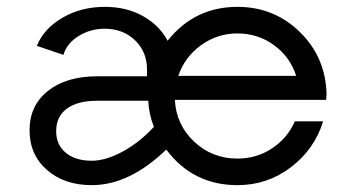

<svg xmlns="http://www.w3.org/2000/svg" viewBox="-20 -530 1022 560"><path d="M932.5 -255 931.2 -238.8H490Q493.8 -166.2 546.2 -116.9Q598.8 -67.5 672.5 -67.5Q728.8 -67.5 773.8 -97.5Q818.8 -127.5 840 -176.2H922.5Q897.5 -95 828.8 -42.5Q760 10 672.5 10Q542.5 10 465 -93.8Q357.5 10 247.5 10Q167.5 10 116.9 -34.4Q66.2 -78.8 66.2 -150Q66.2 -222.5 120 -265Q173.8 -307.5 263.8 -307.5H408.8V-327.5Q408.8 -378.8 373.8 -412.5Q338.8 -446.2 285 -446.2Q243.8 -446.2 209.4 -425Q175 -403.8 165 -370L87.5 -396.2Q107.5 -446.2 161.9 -478.1Q216.2 -510 286.2 -510Q348.8 -510 396.9 -483.1Q445 -456.2 468.8 -411.2Q547.5 -510 672.5 -510Q780 -510 855 -436.2Q930 -362.5 932.5 -255ZM672.5 -432.5Q613.8 -432.5 566.2 -398.1Q518.8 -363.8 500 -308.8H843.8Q826.2 -363.8 779.4 -398.1Q732.5 -432.5 672.5 -432.5ZM247.5 -61.2Q288.8 -61.2 338.1 -88.1Q387.5 -115 428.8 -160Q413.8 -198.8 412.5 -236.2H263.8Q206.2 -236.2 175 -213.1Q143.8 -190 143.8 -147.5Q143.8 -107.5 171.9 -84.4Q200 -61.2 247.5 -61.2Z"/></svg>

Font: Now Alt
Style: Regular
Weight: 400
Designer: Alfredo Marco Pradil
Foundry: Alfredo Marco Pradil
Version: Version 1.002;PS 001.002;hotconv 1.0.88;makeotf.lib2.5.64775